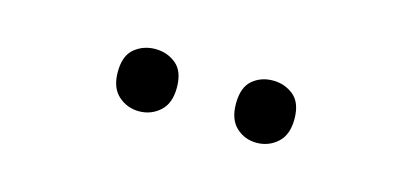

<svg xmlns="http://www.w3.org/2000/svg" viewBox="-27 -828 635 295"><g transform="rotate(15 290.0 -680.5)"><path d="M149 -681Q149 -707 163 -718.5Q177 -730 196 -730Q215 -730 229 -718.5Q243 -707 243 -681Q243 -656 229 -643.5Q215 -631 196 -631Q177 -631 163 -643.5Q149 -656 149 -681ZM337 -681Q337 -707 350.5 -718.5Q364 -730 383 -730Q402 -730 416 -718.5Q430 -707 430 -681Q430 -656 416 -643.5Q402 -631 383 -631Q364 -631 350.5 -643.5Q337 -656 337 -681Z"/></g></svg>

Font: Noto Sans Yi
Style: Regular
Weight: 400
Designer: Monotype Design Team
Foundry: Monotype Imaging Inc.
Version: Version 2.002; ttfautohint (v1.8.4.7-5d5b)